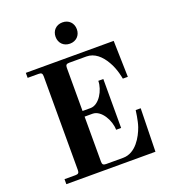

<svg xmlns="http://www.w3.org/2000/svg" viewBox="-162 -1038 1015 1154"><g transform="rotate(-20 345.0 -461.0)"><path d="M304 -854C304 -814 332 -786 372 -786C412 -786 440 -814 440 -854C440 -894 412 -922 372 -922C332 -922 304 -894 304 -854ZM62 0H632L638 -276H606C606 -276 598 -211 585 -174C566 -120 519 -32 437 -32H328C310 -32 304 -38 304 -56V-344H355C411 -344 455 -264 455 -205H487V-518H455C455 -460 411 -380 355 -380H304V-656C304 -674 310 -680 328 -680H438C490 -680 530 -643 558 -594C588 -544 598 -480 598 -480H630L624 -712H62V-680H132C150 -680 156 -674 156 -656V-56C156 -38 150 -32 132 -32H62Z"/></g></svg>

Font: Old Standard
Style: Bold
Weight: 700
Designer: Alexey Kryukov <alexios@thessalonica.org.ru>
Version: Version 2.0.2